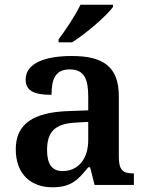

<svg xmlns="http://www.w3.org/2000/svg" viewBox="-20 -786 626 816"><path d="M229 -619V-606H286C345 -642 435 -721 460 -756V-766H322C301 -721 258 -657 229 -619ZM203 10C282 10 311 -21 355 -75H363L382 0H549V-49H546C501 -49 485 -65 485 -120V-377C485 -503 418 -548 285 -548C177 -548 89 -520 89 -448C89 -400 125 -383 199 -383C199 -449 215 -491 276 -491C341 -491 355 -446 355 -374V-317L272 -314C121 -309 47 -259 47 -152C47 -42 115 10 203 10ZM246 -59C201 -59 180 -89 180 -148C180 -222 210 -261 303 -265L355 -268V-191C355 -110 312 -59 246 -59Z"/></svg>

Font: Noto Serif Lao SemiBold
Style: Regular
Weight: 600
Designer: Monotype Design Team
Foundry: Monotype Imaging Inc.
Version: Version 2.003